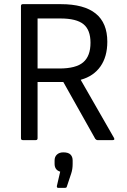

<svg xmlns="http://www.w3.org/2000/svg" viewBox="-20 -675 613 925"><path d="M90 0Q81 0 81 -9V-646Q81 -655 90 -655H273Q497 -655 497 -474Q497 -402 464 -355Q431 -308 370 -291L369 -290L529 -11Q535 0 523 0H450Q444 0 439 -6L285 -280H161V-9Q161 0 152 0ZM161 -345H266Q346 -345 381 -375Q416 -405 416 -469Q416 -531 382 -558.5Q348 -586 271 -586H161ZM260 230Q253 230 254 221L270 152Q243 144 243 114V98Q243 80 254.5 69.5Q266 59 285 59Q309 59 319.5 69.5Q330 80 330 98V115Q330 140 323 161L302 224Q301 230 293 230Z"/></svg>

Font: Sofia Sans Semi Condensed
Style: Regular
Weight: 400
Designer: Botio Nikoltchev, Ani Petrova
Foundry: lettersoup
Version: Version 4.100; ttfautohint (v1.8.4.7-5d5b)